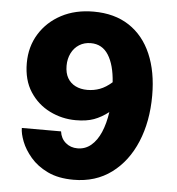

<svg xmlns="http://www.w3.org/2000/svg" viewBox="-52 -759 754 819"><g transform="rotate(5 325.0 -349.0)"><path d="M280 -242Q221 -242 168.5 -268Q116 -294 83.5 -344Q51 -394 51 -467Q51 -537 85 -592Q119 -647 178.5 -678.5Q238 -710 316 -710Q406 -710 468.5 -669Q531 -628 563.5 -552.5Q596 -477 596 -375Q596 -264 559.5 -176.5Q523 -89 455 -38.5Q387 12 293 12Q227 12 181.5 -10Q136 -32 108 -65Q80 -98 67 -131.5Q54 -165 54 -189H222Q226 -159 247 -141Q268 -123 298 -123Q331 -123 356 -144Q381 -165 397 -202.5Q413 -240 420 -289Q389 -265 357.5 -253.5Q326 -242 280 -242ZM316 -575Q288 -575 266.5 -561.5Q245 -548 233 -524Q221 -500 221 -470Q221 -439 233 -418Q245 -397 267 -386Q289 -375 318 -375Q346 -375 371.5 -384.5Q397 -394 423 -417Q418 -491 391.5 -533Q365 -575 316 -575Z"/></g></svg>

Font: Azeret Mono Thin
Style: Bold
Weight: 700
Version: Version 1.002